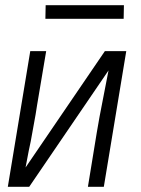

<svg xmlns="http://www.w3.org/2000/svg" viewBox="-20 -716 540 736"><path d="M10 0 96 -520H157L122 -312Q117 -278 110.5 -244Q104 -210 98 -175L90 -137Q87 -121 84 -105.5Q81 -90 78 -74L382 -520H464L378 0H317L351 -208Q361 -268 373 -327.5Q385 -387 396 -446L92 0ZM154 -644 155 -696H455L454 -644Z"/></svg>

Font: Iosevka Term Curly Lt Obl
Style: Regular
Weight: 300
Italic angle: -9°
Designer: Belleve Invis
Foundry: Belleve Invis
Version: Version 32.3.0